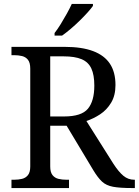

<svg xmlns="http://www.w3.org/2000/svg" viewBox="-20 -951 702 971"><path d="M38 0V-42H51Q73 -42 91.5 -46.5Q110 -51 121.5 -65.5Q133 -80 133 -109V-604Q133 -634 121.5 -648.5Q110 -663 91.5 -667.5Q73 -672 51 -672H38V-714H307Q394 -714 451 -692.5Q508 -671 536 -628.5Q564 -586 564 -521Q564 -468 542 -431.5Q520 -395 486.5 -373Q453 -351 417 -339L554 -122Q580 -82 604 -62Q628 -42 659 -42H662V0H648Q586 0 551.5 -6.5Q517 -13 496 -32.5Q475 -52 452 -90L317 -315H234V-109Q234 -80 245.5 -65.5Q257 -51 275.5 -46.5Q294 -42 316 -42H329V0ZM304 -362Q392 -362 424.5 -401Q457 -440 457 -518Q457 -572 442 -604.5Q427 -637 393 -651.5Q359 -666 302 -666H234V-362ZM256 -784Q271 -803 287 -829Q303 -855 318 -882Q333 -909 343 -931H450V-921Q441 -908 423 -888Q405 -868 382.5 -846Q360 -824 337 -804.5Q314 -785 294 -771H256Z"/></svg>

Font: Noto Serif Myanmar
Style: Regular
Weight: 400
Designer: Ben Mitchell and the Monotype Design Team
Foundry: Monotype Imaging Inc.
Version: Version 2.106